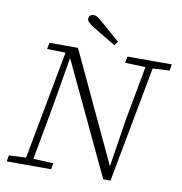

<svg xmlns="http://www.w3.org/2000/svg" viewBox="-93 -950 988 1042"><g transform="rotate(10 401.5 -429.5)"><path d="M12 0 18 -34 123 -39H140L263 -34L257 0ZM105 0 229 -663H262L208 -344L145 0ZM552 -639 559 -674H803L797 -639L695 -634H677ZM588 -72 563 -37 609 -332 672 -674H712L585 5H545L254 -611L241 -614L238 -636L122 -639L129 -674H286L568 -72ZM494 -744 478 -722Q448 -740 418 -758.5Q388 -777 358 -794Q334 -809 323.5 -819Q313 -829 313 -840Q313 -851 320.5 -857.5Q328 -864 340 -864Q351 -864 362 -857Q373 -850 393 -832Q417 -811 442.5 -789Q468 -767 494 -744Z"/></g></svg>

Font: Source Serif 4 Light
Style: Italic
Weight: 300
Italic angle: -12°
Designer: Frank Grießhammer
Foundry: Adobe Systems Incorporated
Version: Version 4.004;hotconv 1.0.116;makeotfexe 2.5.65601